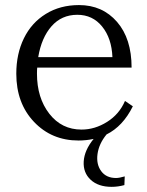

<svg xmlns="http://www.w3.org/2000/svg" viewBox="-20 -536 576 753"><path d="M43.9 -247.1Q43.9 -324.7 73.7 -385.7Q103.5 -446.8 159.7 -481.4Q215.8 -516.1 290 -516.1Q381.8 -516.1 439 -450.2Q496.1 -384.3 496.1 -271H126Q125 -263.2 125 -247.1Q125 -152.3 173.3 -90.1Q221.7 -27.8 299.8 -27.8Q352.1 -27.8 399.9 -57.9Q447.8 -87.9 470.2 -140.1L501 -119.1Q461.9 -40.5 397.9 -8.8Q368.2 27.3 362.5 67.6Q356.9 107.9 376.7 135Q396.5 162.1 435.1 162.1Q447.8 162.1 469.2 155.8L467.8 189.9Q442.4 196.8 418 196.8Q365.2 196.8 335.4 168.9Q305.7 141.1 308.3 97.2Q311 53.2 347.2 8.8Q317.9 15.1 288.1 15.1Q182.6 15.1 113.3 -58.1Q43.9 -131.3 43.9 -247.1ZM129.9 -312H420.9Q418 -385.7 380.6 -431.9Q343.3 -478 283.2 -478Q221.7 -478 182.1 -433.1Q142.6 -388.2 129.9 -312Z"/></svg>

Font: LT Superior Serif
Style: Regular
Weight: 400
Designer: Daniel Lyons
Foundry: LyonsType
Version: Version 2.120;FEAKit 1.0